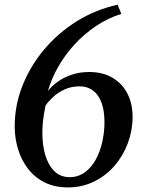

<svg xmlns="http://www.w3.org/2000/svg" viewBox="-20 -785 617 816"><path d="M268 11.5Q212.5 11.5 170.2 -9.5Q128 -30.5 99.8 -66.8Q71.5 -103 57 -150Q42.5 -197 42.5 -248Q42.5 -338 76 -422Q109.5 -506 169 -576.2Q228.5 -646.5 308.2 -695.8Q388 -745 480 -765L495.5 -726Q438 -708 387.8 -674.2Q337.5 -640.5 296.8 -596Q256 -551.5 227.2 -500.8Q198.5 -450 183.5 -398Q200.5 -420 226.2 -438.2Q252 -456.5 285.5 -467.8Q319 -479 359 -479Q417 -479 458.2 -454.5Q499.5 -430 521.5 -387.2Q543.5 -344.5 543.5 -289Q543.5 -231 523.5 -177Q503.5 -123 466.8 -80.5Q430 -38 379.2 -13.2Q328.5 11.5 268 11.5ZM275 -32Q312.5 -32 340.8 -52.8Q369 -73.5 387.5 -107.8Q406 -142 415 -183.2Q424 -224.5 424 -265.5Q424 -316.5 410.8 -350.5Q397.5 -384.5 374 -401.2Q350.5 -418 319.5 -418Q283.5 -418 255.2 -405.2Q227 -392.5 206.8 -373.8Q186.5 -355 173.5 -336.5Q169.5 -317 166.5 -298Q163.5 -279 161.8 -259.5Q160 -240 160 -220Q160 -168 172.5 -125.8Q185 -83.5 210.5 -58Q236 -32.5 275 -32Z"/></svg>

Font: Merriweather 60pt Medium
Style: Italic
Weight: 500
Italic angle: -7.8°
Version: Version 2.101